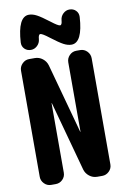

<svg xmlns="http://www.w3.org/2000/svg" viewBox="-104 -1039 709 1098"><g transform="rotate(-10 250.0 -490.0)"><path d="M323.2 -917Q325.2 -939.5 341.3 -954.6Q357.4 -969.7 377.9 -969.7Q400.4 -969.7 415 -955.1Q429.7 -940.4 428.7 -918Q419.9 -769.5 355.5 -769.5Q334 -769.5 310.1 -782.2Q286.1 -794.9 240.2 -830.1Q201.2 -860.4 189.9 -860.4Q178.7 -860.4 176.8 -833Q174.8 -810.5 158.7 -795.4Q142.6 -780.3 122.1 -780.3Q99.6 -780.3 85 -794.9Q70.3 -809.6 71.3 -832Q80.1 -980.5 144.5 -980.5Q166 -980.5 189.9 -967.8Q213.9 -955.1 259.8 -919.9Q298.8 -889.6 310.1 -889.6Q321.3 -889.6 323.2 -917ZM398.4 -730.5Q421.9 -730.5 438.5 -713.4Q455.1 -696.3 455.1 -672.9V-56.6Q455.1 -33.2 438 -16.6Q420.9 0 398.4 0H369.1Q343.8 0 323.7 -15.6Q303.7 -31.2 296.9 -54.7L186.5 -459Q186.5 -460 185.5 -460Q184.6 -460 184.6 -459V-56.6Q184.6 -33.2 168 -16.6Q151.4 0 127.9 0H101.6Q78.1 0 61.5 -17.1Q44.9 -34.2 44.9 -56.6V-672.9Q44.9 -696.3 62 -713.4Q79.1 -730.5 101.6 -730.5H134.8Q160.2 -730.5 180.2 -714.8Q200.2 -699.2 207 -674.8L317.4 -271.5Q317.4 -270.5 318.4 -270Q319.3 -269.5 319.3 -271.5V-672.9Q319.3 -696.3 335.9 -713.4Q352.5 -730.5 376 -730.5Z"/></g></svg>

Font: Rounded Mgen+ 1m bold
Style: Bold
Weight: 700
Designer: [Source Han Sans]
Ryoko NISHIZUKA  (kana & ideographs); Paul D. Hunt (Latin, Greek & Cyrillic); Wenlong ZHANG  (bopomofo
Version: Version 1.059.20150602